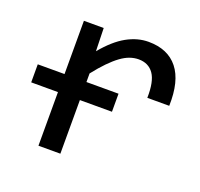

<svg xmlns="http://www.w3.org/2000/svg" viewBox="-94 -604 739 708"><g transform="rotate(20 275.0 -249.5)"><path d="M124 -490.2V0H210V-314.9C225.6 -334.8 240.2 -351.7 253.9 -365.7C267.6 -379.7 280.5 -391.2 292.7 -400.1C304.9 -409.1 316.8 -415.6 328.4 -419.7C339.9 -423.7 351.4 -425.8 362.8 -425.8C388.8 -425.8 408.6 -416.1 422.1 -396.7C435.6 -377.4 441.9 -346.2 440.9 -303.2H526.9C528.8 -368 516.7 -416.8 490.5 -449.7C464.3 -482.6 425.8 -499 375 -499C346.4 -499 318 -491.2 289.8 -475.6C261.6 -460 233.1 -434.7 204.1 -399.9L201.7 -490.2ZM19 -281.2V-210.4H335.9V-281.2Z"/></g></svg>

Font: CodeNewRoman Nerd Font Mono
Style: Regular
Weight: 400
Monospace: yes
Designer: Sam Radian
Foundry: Code New Roman
Version: Version 2.00 November 29, 2014;Nerd Fonts 3.2.1